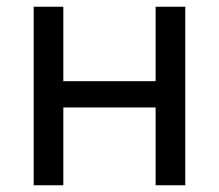

<svg xmlns="http://www.w3.org/2000/svg" viewBox="-20 -550 650 570"><path d="M80 0V-530H168V-309H442V-530H530V0H442V-231H168V0Z"/></svg>

Font: Golos Text VF
Style: Regular
Weight: 400
Designer: A.Korolkova, Vitaly Kuzmin
Foundry: ParaType Ltd
Version: Version 2.003